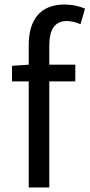

<svg xmlns="http://www.w3.org/2000/svg" viewBox="-20 -829 396 849"><path d="M356 -791C330 -802 298 -809 265 -809C157 -809 107 -740 107 -630V-543L33 -538V-469H107V0H198V-469H313V-543H198V-629C198 -699 223 -736 275 -736C294 -736 316 -731 336 -722Z"/></svg>

Font: Source Han Sans KR Regular
Style: Regular
Weight: 400
Designer: Ryoko NISHIZUKA (kana & ideographs); Paul D. Hunt (Latin, Greek & Cyrillic); Wenlong ZHANG (bopomofo); Sandoll Communica
Foundry: Adobe Systems Incorporated
Version: Version 1.004;PS 1.004;hotconv 1.0.82;makeotf.lib2.5.63406